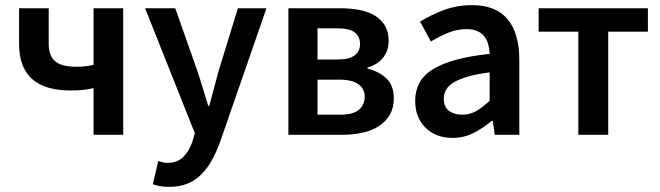

<svg xmlns="http://www.w3.org/2000/svg" viewBox="-20 -523 2560 745"><path d="M343 0V-181Q320 -176 301.5 -174Q283 -172 252 -172Q207 -172 170.5 -182Q134 -192 108 -213.5Q82 -235 68 -269.5Q54 -304 54 -353V-491H169V-353Q169 -307 194 -285.5Q219 -264 276 -264Q311 -264 343 -271V-491H458V0Z M637 202Q617 202 602 199.5Q587 197 573 192L594 102Q601 104 610.5 106.5Q620 109 629 109Q668 109 691.5 85.5Q715 62 727 25L736 -6L543 -491H660L745 -250Q756 -218 766.5 -182.5Q777 -147 788 -112H792Q801 -146 810.5 -181.5Q820 -217 829 -250L903 -491H1014L836 22Q821 64 803 97Q785 130 761.5 153.5Q738 177 707.5 189.5Q677 202 637 202Z M1099 0V-491H1298Q1339 -491 1373.5 -484.5Q1408 -478 1433.5 -463Q1459 -448 1473.5 -423.5Q1488 -399 1488 -364Q1488 -328 1467.5 -300.5Q1447 -273 1406 -261V-257Q1450 -246 1479 -219Q1508 -192 1508 -141Q1508 -104 1492.5 -77.5Q1477 -51 1450 -33.5Q1423 -16 1386.5 -8Q1350 0 1308 0ZM1212 -292H1287Q1335 -292 1356 -308Q1377 -324 1377 -352Q1377 -381 1357 -397Q1337 -413 1290 -413H1212ZM1212 -78H1300Q1350 -78 1372.5 -97Q1395 -116 1395 -148Q1395 -178 1371 -196Q1347 -214 1296 -214H1212Z M1736 12Q1671 12 1631 -27.5Q1591 -67 1591 -132Q1591 -171 1607.5 -201.5Q1624 -232 1659.5 -254Q1695 -276 1749.5 -291Q1804 -306 1880 -314Q1879 -333 1874.5 -350.5Q1870 -368 1859.5 -381.5Q1849 -395 1832 -402.5Q1815 -410 1790 -410Q1754 -410 1719.5 -396Q1685 -382 1652 -362L1610 -439Q1651 -465 1702 -484Q1753 -503 1812 -503Q1904 -503 1949.5 -448.5Q1995 -394 1995 -291V0H1900L1892 -54H1888Q1855 -26 1817.5 -7Q1780 12 1736 12ZM1773 -78Q1803 -78 1827.5 -92Q1852 -106 1880 -132V-242Q1830 -236 1796 -226Q1762 -216 1741 -203.5Q1720 -191 1711 -175Q1702 -159 1702 -141Q1702 -108 1722 -93Q1742 -78 1773 -78Z M2224 0V-400H2070V-491H2494V-400H2340V0Z"/></svg>

Font: Giro Sans Semibold
Style: Regular
Weight: 600
Designer: Paul D. Hunt
Foundry: Adobe Systems Incorporated
Version: Version 1.000;PS 1.0;hotconv 1.0.88;makeotf.lib2.5.647800